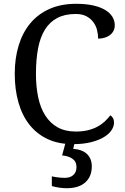

<svg xmlns="http://www.w3.org/2000/svg" viewBox="-20 -744 654 1004"><path d="M377.9 -724.1Q429.2 -724.1 467 -715.6Q504.9 -707 530 -691.9Q555.2 -676.8 567.6 -656.2Q580.1 -635.7 580.1 -611.8Q580.1 -595.7 573.5 -582.8Q566.9 -569.8 555.2 -560.8Q543.5 -551.8 527.6 -546.9Q511.7 -542 493.2 -542Q493.2 -565.4 487.1 -588.4Q481 -611.3 467 -629.6Q453.1 -647.9 430.9 -659.4Q408.7 -670.9 376 -670.9Q319.3 -670.9 279.8 -650.1Q240.2 -629.4 215.3 -589.6Q190.4 -549.8 179.2 -491.5Q168 -433.1 168 -357.9Q168 -291 179.7 -235.4Q191.4 -179.7 216.8 -139.9Q242.2 -100.1 281.5 -78.1Q320.8 -56.2 376 -56.2Q412.6 -56.2 440.7 -63.2Q468.8 -70.3 490.2 -82Q511.7 -93.8 528.1 -109.1Q544.4 -124.5 557.1 -141.1Q565.4 -135.7 570.8 -126.5Q576.2 -117.2 576.2 -102.1Q576.2 -83 563.2 -63.2Q550.3 -43.5 523.9 -27.3Q497.6 -11.2 457 -0.7Q416.5 9.8 360.8 9.8Q286.1 9.8 229.5 -16.6Q172.9 -43 134.5 -91.3Q96.2 -139.6 76.7 -207.5Q57.1 -275.4 57.1 -357.9Q57.1 -439 77.6 -506.3Q98.1 -573.7 138.4 -622.1Q178.7 -670.4 238.8 -697.3Q298.8 -724.1 377.9 -724.1ZM460 126Q460 179.2 426 209.7Q392.1 240.2 328.1 240.2Q320.3 240.2 310.5 239.5Q300.8 238.8 290.5 237.3Q280.3 235.8 270 233.6Q259.8 231.4 251 229V178.2Q269 182.1 287.1 184.1Q305.2 186 318.8 186Q347.7 186 363.8 170.9Q379.9 155.8 379.9 129.9Q379.9 100.6 358.6 85.9Q337.4 71.3 304.7 68.8L325.7 -8.8H373L362.8 34.2Q411.6 38.1 435.8 62.3Q460 86.4 460 126Z"/></svg>

Font: Noto Serif
Style: Regular
Weight: 400
Designer: Monotype Design team
Foundry: Monotype Imaging Inc.
Version: Version 1.02